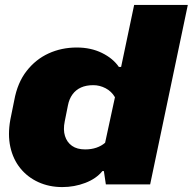

<svg xmlns="http://www.w3.org/2000/svg" viewBox="-20 -749 783 780"><path d="M233 11Q180 11 136 -9Q92 -29 62.5 -65.5Q33 -102 22 -152Q11 -202 22 -263L38 -342Q51 -413 88 -460.5Q125 -508 177.5 -532Q230 -556 292 -556Q349 -556 394 -534Q439 -512 463 -477H472L525 -729H743L590 0H410L402 -54H396Q371 -23 326.5 -6Q282 11 233 11ZM326 -142Q351 -142 371.5 -149Q392 -156 407 -169L447 -354Q433 -378 409 -390.5Q385 -403 359 -403Q330 -403 309 -393.5Q288 -384 274.5 -365.5Q261 -347 256 -321L243 -256Q236 -222 244 -196.5Q252 -171 272.5 -156.5Q293 -142 326 -142Z"/></svg>

Font: Hubot Sans Condensed ExtraLight Black
Style: Italic
Weight: 900
Italic angle: -12.0243°
Version: Version 2.000